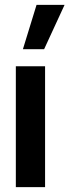

<svg xmlns="http://www.w3.org/2000/svg" viewBox="-20 -768 285 788"><path d="M45 0V-496H165V0ZM74 -566 130 -748H245L161 -566Z"/></svg>

Font: Host Grotesk Light SemiBold
Style: Regular
Weight: 600
Version: Version 1.003